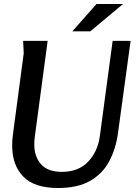

<svg xmlns="http://www.w3.org/2000/svg" viewBox="-20 -933 688 963"><path d="M219 -728 154 -243Q153 -233 152.5 -224.5Q152 -216 152 -208Q152 -147 186 -109Q220 -71 290 -71Q374 -71 422.5 -122.5Q471 -174 481 -252L545 -728H635L572 -267Q561 -186 527.5 -123.5Q494 -61 431.5 -25.5Q369 10 271 10Q152 10 96.5 -47.5Q41 -105 41 -203Q41 -217 42 -231Q43 -245 45 -260L99 -666L96 -728ZM464 -913H597L433 -776H343Z"/></svg>

Font: Rosario SemiBold
Style: Italic
Weight: 600
Italic angle: -8.05°
Designer: Hector Gatti
Foundry: Omnibus Type
Version: Version 1.101; ttfautohint (v1.8.1.43-b0c9)